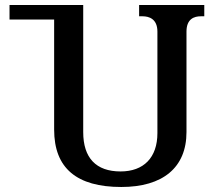

<svg xmlns="http://www.w3.org/2000/svg" viewBox="-20 -734 865 766"><path d="M795 -714H535V-669H549C574 -669 608 -659 608 -608V-203C608 -105 553 -50 461 -50C363 -50 312 -104 312 -207V-714H18V-656H196V-217C196 -63 286 12 464 12C629 12 724 -65 724 -207V-608C724 -659 755 -669 781 -669H795Z"/></svg>

Font: Noto Serif Georgian Medium
Style: Regular
Weight: 500
Designer: Monotype Design Team, Akaki Razmadze
Foundry: Google LLC
Version: Version 2.003